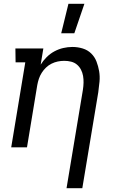

<svg xmlns="http://www.w3.org/2000/svg" viewBox="-20 -775 640 1010"><path d="M330 215 416 -302Q419 -321 419.5 -339.5Q420 -358 417 -375.5Q414 -393 406 -408.5Q398 -424 385 -435Q372 -446 354.5 -450.5Q337 -455 318 -455Q301 -455 284 -451.5Q267 -448 251 -440Q235 -432 222 -419.5Q209 -407 199.5 -392Q190 -377 184.5 -360.5Q179 -344 176 -327L122 0H39L113 -447H62L61 -520H208L194 -435Q207 -456 225.5 -474.5Q244 -493 266.5 -505Q289 -517 313 -522.5Q337 -528 361 -528Q389 -528 415 -520Q441 -512 459.5 -494Q478 -476 487.5 -451.5Q497 -427 501.5 -400.5Q506 -374 503.5 -346Q501 -318 497 -290L413 215ZM302 -600 340 -755H424L371 -600Z"/></svg>

Font: Iosevka Plex Etoile
Style: Italic
Weight: 400
Italic angle: -9°
Designer: Belleve Invis
Foundry: Belleve Invis
Version: Version 25.1.1; ttfautohint (v1.8.4)